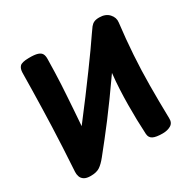

<svg xmlns="http://www.w3.org/2000/svg" viewBox="-171 -953 1142 1138"><g transform="rotate(-30 400.0 -384.5)"><path d="M541.6 -42.4Q538.8 -91.4 537.6 -141.9Q536.4 -192.3 536.9 -244.2Q537.3 -296.1 539.9 -349.3Q542.4 -402.6 548.4 -456.3Q499.1 -385.4 458 -329Q416.9 -272.6 381.6 -225.7Q346.2 -178.8 312.9 -136.8Q279.6 -94.9 245.8 -52.4Q219.9 -20 197.2 -5Q174.4 10 135 10Q105.8 10 90.4 0Q75 -10 69.8 -25.7Q64.6 -41.3 65.6 -57.4Q71 -144.3 74.8 -218.3Q78.7 -292.3 81 -358.1Q83.3 -423.9 84.9 -484.3Q86.6 -544.7 87.7 -603.1Q88.8 -661.6 89.6 -722.1Q90.3 -750.4 103.9 -764.5Q117.4 -778.6 164.2 -779.3Q204.7 -780.1 225.3 -773.4Q245.9 -766.7 253 -752.8Q260.1 -739 259.1 -715.7Q258.1 -669.9 257 -629.1Q255.9 -588.2 253.7 -548.3Q251.4 -508.3 248.7 -466.2Q246 -424 242.7 -376.4Q239.3 -328.9 235.1 -272.7Q293 -347.6 342.1 -413.6Q391.1 -479.6 432.3 -535.5Q473.4 -591.4 505.7 -637Q537.9 -682.6 561.3 -717.1Q576.3 -739.4 586.7 -752.8Q597.1 -766.1 610.6 -772.4Q624 -778.8 646.9 -778.8Q690.1 -778.8 713.6 -752.9Q737 -727 732.7 -695.3Q719.7 -587.4 713.1 -485.4Q706.4 -383.3 705.8 -278.5Q705.2 -173.7 707.8 -55.4Q709.6 -22.6 686.4 -8.8Q663.2 5 630 5Q584.8 5 564.1 -5.7Q543.3 -16.4 541.6 -42.4Z"/></g></svg>

Font: Playpen Sans
Style: Regular
Weight: 400
Designer: Laura Meseguer, Veronika Burian, José Scaglione, Kostas Bartsokas, Vera Evstafieva, Tom Grace, Yorlmar Campos
Foundry: TypeTogether
Version: Version 2.000